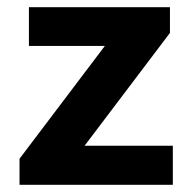

<svg xmlns="http://www.w3.org/2000/svg" viewBox="-20 -511 523 531"><path d="M458 -108H214L450 -420V-491H60V-384H270L34 -72V0H458Z"/></svg>

Font: Falling Sky
Style: SeBd
Weight: 600
Designer: Paul D. Hunt
Foundry: Adobe Systems Incorporated
Version: Version 1.02